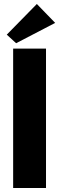

<svg xmlns="http://www.w3.org/2000/svg" viewBox="-20 -944 297 964"><path d="M46 -700H211V0H46ZM257 -829 61 -727 14 -770 165 -924Z"/></svg>

Font: Tilda Sans Black
Style: Regular
Weight: 900
Designer: ParaType Ltd
Foundry: ParaType Ltd
Version: Version 1.009